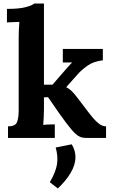

<svg xmlns="http://www.w3.org/2000/svg" viewBox="-20 -775 634 1079"><path d="M25 0V-65Q67 -65 76 -89.5Q85 -114 85 -154V-565Q85 -583 86 -606.5Q87 -630 89 -652Q73 -651 51.5 -650.5Q30 -650 19 -649V-725Q88 -725 125 -735Q162 -745 172 -755H227V-299H275L347 -382Q360 -396 368.5 -406Q377 -416 386 -424H333V-500H558V-436Q505 -430 471 -405.5Q437 -381 416 -357L352 -285Q367 -278 381.5 -264.5Q396 -251 417 -223L484 -135Q492 -125 506 -108.5Q520 -92 538 -78.5Q556 -65 576 -65V0H461Q429 0 405 -22.5Q381 -45 350 -87Q332 -111 312.5 -138.5Q293 -166 276.5 -190.5Q260 -215 250 -229L227 -228V-161Q227 -147 226 -121.5Q225 -96 223 -73Q239 -75 258 -75.5Q277 -76 288 -76V0ZM305 284 260 249Q294 191 300.5 147Q307 103 293 54L383 36Q404 70 404 108Q404 152 376.5 197.5Q349 243 305 284Z"/></svg>

Font: Lora
Style: Bold
Weight: 700
Designer: Olga Karpushina, Alexei Vanyashin (Cyrillic)
Foundry: Cyreal
Version: Version 3.006; ttfautohint (v1.8.4.7-5d5b);gftools[0.9.30]